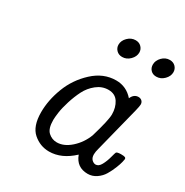

<svg xmlns="http://www.w3.org/2000/svg" viewBox="-160 -811 909 945"><g transform="rotate(30 294.5 -339.0)"><path d="M116.2 -144Q116.2 -211.9 143.6 -283.9Q170.9 -356 229 -409.9Q287.1 -463.9 358.9 -463.9Q417 -463.9 456.1 -418.9Q468.3 -447.8 494.1 -448.2Q506.3 -448.2 514.2 -440.7Q522 -433.1 522 -420.9Q522 -412.1 515.1 -383.8L450.2 -127Q445.3 -109.9 444.8 -94.2Q444.8 -74.2 455.3 -64.2Q465.8 -54.2 477.1 -54.2Q494.1 -54.2 506.1 -76.2Q518.1 -98.1 525.1 -125Q532.2 -151.9 534.2 -154.8Q538.1 -160.6 560.1 -161.1Q578.1 -161.1 583.5 -158.4Q588.9 -155.8 588.9 -148.9Q588.9 -146 585.4 -131.6Q582 -117.2 572.5 -93.5Q563 -69.8 550 -47.9Q537.1 -25.9 514.6 -10.5Q492.2 4.9 465.8 4.9Q402.8 4.9 380.9 -55.2Q316.9 4.9 246.1 4.9Q195.3 4.9 155.8 -29.5Q116.2 -64 116.2 -144ZM187 -140.1Q187 -91.3 208 -72.3Q229 -53.2 256.8 -53.2Q296.9 -53.2 335.4 -87.6Q374 -122.1 393.1 -171.9Q423.8 -274.9 423.8 -308.1Q423.8 -347.2 405.5 -376Q387.2 -404.8 349.1 -404.8Q313 -404.8 283 -380.9Q252.9 -356.9 236.1 -323.5Q219.2 -290 207 -251Q194.8 -211.9 190.9 -183.6Q187 -155.3 187 -140.1ZM279.8 -622.1Q279.8 -645 298.8 -664.1Q317.9 -683.1 342.8 -683.1Q362.8 -683.1 375.5 -670.2Q388.2 -657.2 388.2 -639.2Q388.2 -616.2 369.1 -597.2Q350.1 -578.1 325.2 -578.1Q305.2 -578.1 292.5 -591.1Q279.8 -604 279.8 -622.1ZM475.1 -622.1Q475.1 -645 493.7 -664.1Q512.2 -683.1 537.1 -683.1Q557.1 -683.1 569.6 -670.2Q582 -657.2 582 -639.2Q582 -616.2 563 -597.2Q543.9 -578.1 519 -578.1Q499 -578.1 487.1 -590.6Q475.1 -603 475.1 -622.1Z"/></g></svg>

Font: CMU Concrete
Style: Italic
Weight: 500
Italic angle: -14.04°
Version: Version 0.7.0